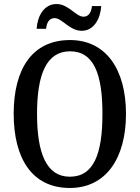

<svg xmlns="http://www.w3.org/2000/svg" viewBox="-20 -924 694 954"><path d="M386 -771C446 -771 479 -830 483 -894H437C434 -867 423 -841 395 -841C357 -841 321 -904 261 -904C199 -904 166 -845 162 -781H209C212 -808 222 -834 251 -834C289 -834 325 -771 386 -771ZM327 10C506 10 606 -137 606 -358C606 -580 506 -725 328 -725C139 -725 48 -580 48 -359C48 -137 139 10 327 10ZM327 -46C211 -46 164 -162 164 -358C164 -555 211 -669 328 -669C447 -669 489 -555 489 -358C489 -162 447 -46 327 -46Z"/></svg>

Font: Noto Serif Devanagari Condensed Medium
Style: Regular
Weight: 500
Width: 3
Designer: Universal Thirst, Indian Type Foundry and the Monotype Design Team
Foundry: Monotype Imaging Inc.
Version: Version 2.004